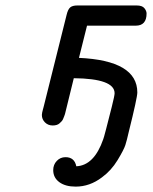

<svg xmlns="http://www.w3.org/2000/svg" viewBox="-20 -464 565 710"><path d="M134.8 -39.1Q134.8 -43 136 -48.1Q137.2 -53.2 138.7 -59.1Q140.1 -64.9 141.1 -67.9L226.1 -408.2Q231 -429.2 239.5 -436.5Q248 -443.8 266.1 -443.8H484.9Q505.9 -443.8 513.9 -433.8Q522 -423.8 522 -414.1Q522 -369.1 481.9 -369.1H301.8L272 -250Q487.8 -240.2 487.8 -122.1Q487.8 -103 456.1 23.9Q449.2 54.7 443.6 72.3Q438 89.8 414.6 128.4Q391.1 167 356.9 191.9Q312 226.1 259.8 226.1Q221.7 226.1 199.2 209.5Q176.8 192.9 176.8 165Q176.8 145 189.9 131.1Q203.1 117.2 222.2 117.2Q255.4 117.2 262.2 150.9Q328.1 147.9 361.8 50.8Q362.8 49.8 372.8 11.5Q382.8 -26.9 393.3 -68.8Q403.8 -110.8 403.8 -119.1Q403.8 -173.3 252.9 -174.8Q250 -161.6 221.2 -45.9L220.2 -42Q219.2 -38.1 217.5 -34.4Q215.8 -30.8 213.9 -25.4Q211.9 -20 208.5 -16.1Q205.1 -12.2 200.4 -8.1Q195.8 -3.9 189.5 -2Q183.1 0 174.8 0Q157.7 0 146.2 -11.5Q134.8 -22.9 134.8 -39.1Z"/></svg>

Font: CMU Typewriter Text
Style: BoldItalic
Weight: 700
Italic angle: -14.04°
Version: Version 0.7.0